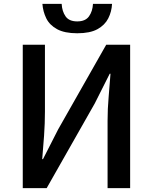

<svg xmlns="http://www.w3.org/2000/svg" viewBox="-20 -967 785 987"><path d="M97 0V-737H211V-393Q211 -333 206.5 -269Q202 -205 197 -149H201L279 -302L526 -737H649V0H533V-346Q533 -407 538.5 -469Q544 -531 548 -588H544L467 -435L220 0ZM377 -796Q312 -796 273.5 -817Q235 -838 218 -872.5Q201 -907 198 -947H297Q299 -909 317 -883Q335 -857 377 -857Q419 -857 437.5 -883Q456 -909 458 -947H556Q554 -907 536.5 -872.5Q519 -838 481 -817Q443 -796 377 -796Z"/></svg>

Font: Source Han Sans TC Medium
Style: Regular
Weight: 500
Designer: Ryoko NISHIZUKA Ë•øÂ°öÊ∂ºÂ≠ê (kana, bopomofo & ideographs); Paul D. Hunt (Latin, Greek & Cyrillic); Sandoll Communicatio
Foundry: Adobe
Version: Version 2.004;hotconv 1.0.118;makeotfexe 2.5.65603